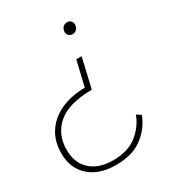

<svg xmlns="http://www.w3.org/2000/svg" viewBox="-176 -601 798 873"><g transform="rotate(-30 222.5 -165.0)"><path d="M289 -335 253 -180Q131 -179 74 -130Q17 -81 17 1Q17 69 60 108Q103 147 178 147Q256 147 303.5 109Q351 71 370 18L393 33Q370 93 317.5 132.5Q265 172 178 172Q90 172 39 126Q-12 80 -12 2Q-12 -91 53 -146.5Q118 -202 230 -204L261 -335ZM308 -502Q320 -502 327.5 -494.5Q335 -487 335 -475Q335 -461 326.5 -451.5Q318 -442 305 -442Q293 -442 285 -449.5Q277 -457 277 -469Q277 -483 286 -492.5Q295 -502 308 -502Z"/></g></svg>

Font: Work Sans ExtraLight
Style: Italic
Weight: 200
Italic angle: -13°
Designer: Wei Huang
Foundry: Wei Huang
Version: Version 2.012; ttfautohint (v1.8.3)